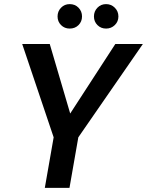

<svg xmlns="http://www.w3.org/2000/svg" viewBox="-20 -914 715 934"><path d="M198 0 241 -246 88 -700H222L322 -360L321 -361L541 -700H675L361 -246L318 0ZM319 -775Q294 -775 277 -792Q260 -809 260 -834Q260 -859 277 -876.5Q294 -894 319 -894Q345 -894 362 -876.5Q379 -859 379 -834Q379 -809 362 -792Q345 -775 319 -775ZM496 -775Q471 -775 454 -792Q437 -809 437 -834Q437 -859 454 -876.5Q471 -894 496 -894Q521 -894 538.5 -876.5Q556 -859 556 -834Q556 -809 538.5 -792Q521 -775 496 -775Z"/></svg>

Font: DM Sans 36pt SemiBold
Style: Italic
Weight: 600
Italic angle: -10°
Designer: Colophon Foundry, Jonny Pinhorn
Foundry: Colophon Foundry
Version: Version 4.004;gftools[0.9.30]